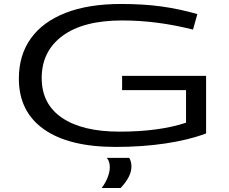

<svg xmlns="http://www.w3.org/2000/svg" viewBox="-20 -730 1154 967"><path d="M75 -334Q75 -452 135 -536Q195 -620 310 -665Q425 -710 590 -710Q702 -710 793 -697.5Q884 -685 974 -659L952 -581Q861 -604 772 -615.5Q683 -627 595 -627Q400 -627 295 -549.5Q190 -472 190 -337Q190 -206 292.5 -136.5Q395 -67 582 -67Q781 -67 917 -112V-276H595V-348H1018V-58Q931 -25 813.5 -7.5Q696 10 563 10Q327 10 201 -79Q75 -168 75 -334ZM492 217Q511 192 522 164Q533 136 533 112Q533 83 518 65H631Q642 85 642 108Q642 137 626 165.5Q610 194 587 217Z"/></svg>

Font: Georama ExtraExtended
Style: Regular
Weight: 400
Width: 8
Designer: Jean-Baptiste Levee
Foundry: Production Type
Version: Version 1.000